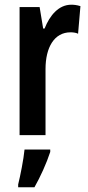

<svg xmlns="http://www.w3.org/2000/svg" viewBox="-20 -639 375 814"><path d="M282 -619C229 -619 191 -574 169 -518H163L148 -609H63V-66H173V-346C173 -438 210 -502 279 -502C287 -502 302 -501 311 -496L321 -613C305 -618 293 -619 282 -619ZM193 5V-5H84C80 37 66 107 57 143V155H126C151 111 177 54 193 5Z"/></svg>

Font: Noto Sans Malayalam UI ExtraCondensed SemiBold
Style: Regular
Weight: 600
Width: 2
Designer: Jelle Bosma - Monotype Design Team
Foundry: Monotype Imaging Inc.
Version: Version 2.104